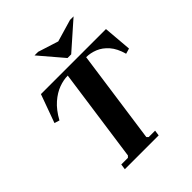

<svg xmlns="http://www.w3.org/2000/svg" viewBox="-233 -1002 1144 1144"><g transform="rotate(-45 339.0 -430.0)"><path d="M663 -670 678 -491 644 -481Q628 -539 598.5 -572.5Q569 -606 533 -620.5Q497 -635 461 -635L378 -45L388 -35H442L437 0H152L157 -35H213L223 -45L306 -635Q270 -635 230.5 -620.5Q191 -606 152.5 -572.5Q114 -539 82 -481L50 -491L115 -670ZM550 -860H580L410 -710H379L251 -860H281L410 -819Z"/></g></svg>

Font: Brygada 1918
Style: Italic
Weight: 400
Italic angle: -8°
Designer: Mateusz Machalski | Borys Kosmynka | Przemek Hoffer
Foundry: NIEPODLEGLA 2018
Version: Version 3.006